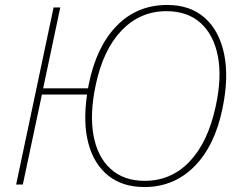

<svg xmlns="http://www.w3.org/2000/svg" viewBox="-20 -744 969 774"><path d="M45 0 196 -714H223L154 -388H335Q336 -396 338 -405Q369 -557 451 -640.5Q533 -724 654 -724Q747 -724 805.5 -672Q864 -620 883.5 -526.5Q903 -433 877 -307Q846 -156 763.5 -73Q681 10 562 10Q474 10 416.5 -36Q359 -82 336.5 -165.5Q314 -249 331 -363H149L72 0ZM563 -15Q670 -15 744 -92.5Q818 -170 849 -313Q875 -430 858.5 -516.5Q842 -603 789 -651Q736 -699 651 -699Q545 -699 470.5 -621.5Q396 -544 366 -402Q341 -285 357 -198Q373 -111 426 -63Q479 -15 563 -15Z"/></svg>

Font: Noto Sans Thin
Style: Italic
Weight: 100
Italic angle: -12°
Designer: Monotype Design Team
Foundry: Monotype Imaging Inc.
Version: Version 2.013; ttfautohint (v1.8.4.7-5d5b)